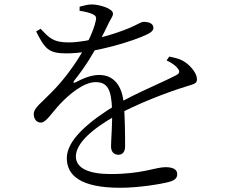

<svg xmlns="http://www.w3.org/2000/svg" viewBox="-20 -811 1040 883"><path d="M533.7 52.6C619.3 52.6 725.1 34.7 757.5 25.6C790 16.8 794.9 4.1 794.9 -11.2C794.9 -30.4 777.2 -42.2 741.8 -42.2C694.1 -42.2 635.9 -10.6 488.3 -10.6C392.7 -10.6 328.9 -35.4 328.9 -91.1C328.9 -153.8 408.5 -220.9 513.2 -279.5C607.1 -332.1 749.3 -386.9 836.8 -413.5C876 -425.3 885.8 -427.9 885.8 -446.5C885.8 -473.9 857.1 -507.4 832.1 -524.5C815 -537.1 794.1 -543.7 758.4 -550.8L746.1 -533.2C765.4 -524 785.1 -511.9 795.1 -499.1C808.9 -483.4 806.7 -473.7 790.2 -465.1C721.8 -429.3 601 -381 516.7 -330.5C390.1 -253.3 287.3 -168.4 287.3 -83.8C287.3 -5.2 348.5 52.6 533.7 52.6ZM524.5 -99.3C544.4 -99.3 555.3 -113.7 555.3 -137.9C555.3 -177.4 555.1 -274.7 549.1 -333.3C542.5 -417.4 502.8 -466.3 436.3 -466.3C395.7 -466.3 357.6 -448.1 326.1 -431.6C318.9 -427.9 315.7 -432.9 319.9 -438.4C376.5 -509.8 406.9 -562.5 434.5 -613.9C451.5 -646 470 -684.1 480.3 -705.6C490.9 -728.1 499.5 -734.7 499.5 -748.7C499.5 -772.9 433.6 -790.5 403 -790.5C387.3 -791.2 365.7 -785.4 346.2 -780.3L346 -761.4C369.1 -758 390.4 -753 402.5 -747.3C421.9 -739.1 424.8 -731.9 420 -713.8C401.8 -629.6 314.5 -483.9 217.2 -386.6C171.8 -339.4 135 -314.5 135.2 -286.7C135.4 -262.4 149.1 -246.8 168.9 -247.2C192.6 -247.8 220.7 -295.5 256.1 -332.6C298.2 -377.2 364.5 -433.3 419.8 -433.3C474.1 -433.3 492.1 -399.8 495.3 -308.8C497.6 -243.9 490.6 -166.8 490.6 -137.4C490.6 -109.6 507.4 -99.3 524.5 -99.3ZM285.1 -565.5C416.2 -565.5 597.7 -623.7 657.5 -653.3C675.8 -662.2 685.4 -670.9 685.4 -683.7C685.4 -703 663.9 -710.5 642.2 -710.5C627 -710.5 620 -701.6 577.5 -683.3C515.6 -656.9 388.2 -616.8 298.4 -615.9C224.3 -615.5 206.6 -636.8 166.7 -678.6L146.2 -666.3C186.1 -587.3 202.6 -565.5 285.1 -565.5Z"/></svg>

Font: Source Han Serif TW VF
Style: Regular
Weight: 250
Designer: Ryoko NISHIZUKA 西塚涼子 (kana & ideographs); Frank Grießhammer (Latin, Greek & Cyrillic); Wenlong ZHANG 张文龙 (bopomofo); San
Foundry: Adobe
Version: Version 2.002;hotconv 1.1.0;makeotfexe 2.6.0